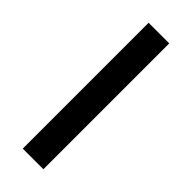

<svg xmlns="http://www.w3.org/2000/svg" viewBox="46 -229 658 658"><g transform="rotate(-45 375.0 100.0)"><path d="M70 50H680V150H70Z"/></g></svg>

Font: Martian Mono Custom sWd Rg
Style: Regular
Weight: 400
Width: 6
Monospace: yes
Designer: Alex Havermale
Foundry: Evil Martians
Version: Version 1.000